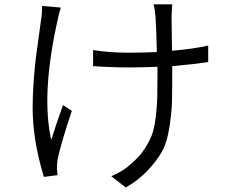

<svg xmlns="http://www.w3.org/2000/svg" viewBox="-20 -794 1040 865"><path d="M169.9 -767.6 253.9 -759.8Q244.1 -727.5 238.3 -698.2Q165 -367.2 210.9 -163.1Q234.4 -239.3 263.7 -320.3L303.7 -294.9Q258.8 -161.1 240.2 -80.1Q236.3 -52.7 236.3 -37.1Q239.3 -10.7 239.3 -4.9L177.7 2.9Q127 -163.1 127 -309.6Q127 -365.2 131.8 -430.2Q136.7 -495.1 141.6 -533.7Q146.5 -572.3 155.3 -634.3Q164.1 -696.3 165 -705.1Q169.9 -733.4 169.9 -767.6ZM918 -588.9V-514.6Q858.4 -504.9 755.9 -496.1V-463.9Q755.9 -460.9 755.9 -455.1Q755.9 -368.2 754.4 -326.2Q752.9 -284.2 742.7 -218.3Q732.4 -152.3 710.9 -113.3Q689.5 -74.2 648.4 -29.3Q607.4 15.6 546.9 50.8L481.4 0Q539.1 -24.4 574.2 -59.6Q607.4 -86.9 629.4 -120.1Q651.4 -153.3 663.6 -184.6Q675.8 -215.8 681.6 -266.1Q687.5 -316.4 688.5 -354.5Q689.5 -392.6 689.5 -463.9V-493.2Q625 -490.2 560.5 -490.2Q483.4 -490.2 399.4 -496.1V-568.4Q472.7 -556.6 559.6 -556.6Q623 -556.6 686.5 -559.6Q684.6 -663.1 680.7 -716.8Q677.7 -752.9 671.9 -774.4H755.9Q754.9 -768.6 752.9 -717.8Q752.9 -710 754.9 -565.4Q857.4 -574.2 918 -588.9Z"/></svg>

Font: GenEi Gothic M SemiLight
Style: Regular
Weight: 350
Designer: o_tamon (Modified); [Source Han Sans]
Ryoko NISHIZUKA  (kana & ideographs); Paul D. Hunt (Latin, Greek & Cyrillic); Wenl
Version: Version 1.1a;Original Version 1.004